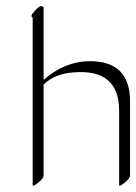

<svg xmlns="http://www.w3.org/2000/svg" viewBox="-20 -575 438 617"><path d="M120.1 -551.3V-318.4Q189 -378.4 269 -378.4Q397.9 -378.4 397.9 -249.5V-10.7Q397.9 -2.4 381.6 11.2Q365.2 24.9 362.8 20.5V-218.3Q363.3 -355 215.3 -342.3Q154.8 -337.9 120.1 -303.2V-10.7Q120.1 -2.4 103.8 11.2Q87.4 24.9 85 20.5V-518.6Q75.2 -522.5 91.6 -540Q107.9 -557.6 114 -555.2Q120.1 -552.7 120.1 -551.3Z"/></svg>

Font: ML-NILA01_NewLipi
Style: Regular
Weight: 400
Designer: CLT@C-DIT
Version: Version ML-NILA01_NewLipi 2.